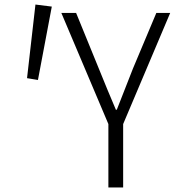

<svg xmlns="http://www.w3.org/2000/svg" viewBox="-20 -825 769 845"><path d="M99 -481 147 -473 208 -796 136 -805ZM457 -279V0H522V-279L729 -768H668L565 -523C541 -463 517 -401 494 -342H490C465 -401 441 -458 415 -523L315 -768H250Z"/></svg>

Font: Kawkab Mono Light
Style: Regular
Weight: 300
Monospace: yes
Designer: Abdullah Arif
Foundry: Abdullah Arif
Version: Version 1.000;PS 000.500;hotconv 1.0.88;makeotf.lib2.5.64775